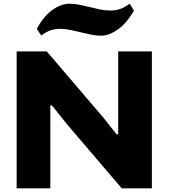

<svg xmlns="http://www.w3.org/2000/svg" viewBox="-20 -1018 911 1038"><path d="M179 -862Q216 -931 263.5 -964.5Q311 -998 355 -998Q383 -998 411 -992Q439 -986 466 -979.5Q493 -973 520.5 -967Q548 -961 577 -961Q601 -961 625 -968Q649 -975 681 -998L704 -961Q666 -893 617.5 -859Q569 -825 527 -825Q499 -825 471.5 -831Q444 -837 416 -843.5Q388 -850 360.5 -856Q333 -862 305 -862Q280 -862 256 -855Q232 -848 203 -826ZM70 -740H233L543 -377L610 -292H619V-740H801V0H638L339 -350L261 -448H252V0H70Z"/></svg>

Font: Encode Sans Wide
Style: ExtraBold
Weight: 800
Designer: Pablo Impallari, Andres Torresi
Foundry: Pablo Impallari, Andres Torresi
Version: Version 1.000; ttfautohint (v1.00) -l 8 -r 50 -G 200 -x 14 -